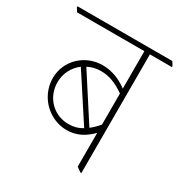

<svg xmlns="http://www.w3.org/2000/svg" viewBox="-173 -731 796 845"><g transform="rotate(30 225.0 -308.5)"><path d="M208 -126C260 -126 299 -149 332 -183V-11L355 5H360V-598H472V-603L460 -622H-22V-617L-10 -598H332V-408C291 -438 249 -453 205 -453C115 -453 42 -384 42 -294C42 -245 64 -200 97 -170C127 -143 166 -126 208 -126ZM210 -427C252 -427 287 -414 332 -383V-225C319 -209 305 -196 291 -185L145 -411C164 -421 186 -427 210 -427ZM69 -289C69 -335 91 -374 124 -399L272 -172C251 -159 229 -153 202 -153C127 -153 69 -212 69 -289Z"/></g></svg>

Font: Noto Serif Devanagari SemiCondensed Thin
Style: Regular
Weight: 100
Width: 4
Designer: Universal Thirst, Indian Type Foundry and the Monotype Design Team
Foundry: Monotype Imaging Inc.
Version: Version 2.004